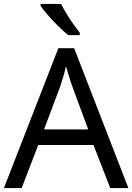

<svg xmlns="http://www.w3.org/2000/svg" viewBox="-20 -964 679 984"><path d="M545 0 459 -221H176L91 0H0L279 -717H360L638 0ZM352 -517Q349 -525 342 -546Q335 -567 328.5 -589.5Q322 -612 318 -624Q311 -593 302 -563.5Q293 -534 287 -517L206 -301H432ZM293 -944Q304 -922 320.5 -894.5Q337 -867 355.5 -841Q374 -815 389 -796V-784H330Q307 -802 278 -830.5Q249 -859 224.5 -887.5Q200 -916 188 -934V-944Z"/></svg>

Font: Noto Sans Tagbanwa
Style: Regular
Weight: 400
Designer: Monotype Design Team
Foundry: Monotype Imaging Inc.
Version: Version 2.001; ttfautohint (v1.8.4.7-5d5b)